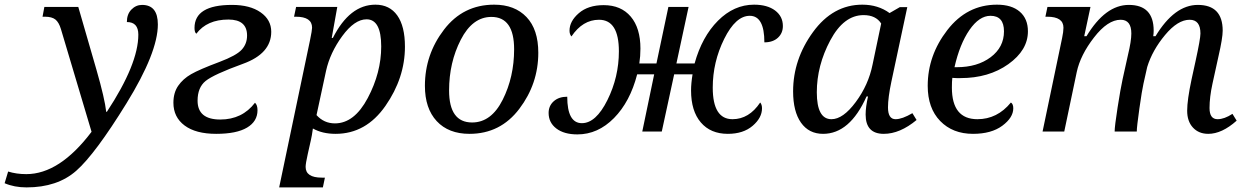

<svg xmlns="http://www.w3.org/2000/svg" viewBox="-182 -566 5357 826"><path d="M80.1 -440.9Q71.3 -470.2 56.2 -482.2Q41 -494.1 11.2 -494.1H1L8.8 -536.1H154.8L232.9 -266.1Q269 -140.6 274.9 -85H277.8Q413.1 -290.5 413.1 -417Q413.1 -471.2 363.8 -471.2Q363.8 -504.9 383.3 -524.9Q402.8 -544.9 429.2 -544.9Q497.1 -544.9 497.1 -460.9Q497.1 -340.3 362.3 -121.8Q227.5 96.7 146.2 168.5Q64.9 240.2 -67.9 240.2Q-120.6 240.2 -162.1 222.2L-147 171.9Q-111.8 183.1 -68.8 183.1Q74.2 183.1 211.9 1Z M915 -124Q925.8 -114.3 925.8 -91.8Q925.8 -43.9 880.9 -17.1Q835.9 9.8 748 9.8Q660.2 9.8 612.1 -26.1Q564 -62 564 -124Q564 -167 584.5 -196.8Q605 -226.6 640.1 -246.8Q675.3 -267.1 762.7 -299.8Q835 -327.1 857.9 -352.3Q880.9 -377.4 880.9 -413.1Q880.9 -481.9 800.8 -481.9Q708.5 -481.9 662.6 -420.9Q654.8 -426.8 654.8 -445.8Q654.8 -544.9 815.9 -544.9Q893.6 -544.9 939.2 -512.9Q984.9 -481 984.9 -429.2Q984.9 -335.4 863.3 -291.5Q736.8 -245.6 702.4 -217.5Q668 -189.5 668 -132.8Q668 -51.8 765.6 -51.8Q859.9 -51.8 915 -124Z M1215.8 198.2 1207 240.2H1019L1151.9 -394Q1160.6 -436 1160.6 -446.8Q1160.6 -494.1 1090.8 -494.1H1083L1091.8 -536.1H1269L1245.1 -402.8H1250Q1322.3 -545.9 1433.1 -545.9Q1494.1 -545.9 1527.1 -499.5Q1560.1 -453.1 1560.1 -365.2Q1560.1 -231 1476.3 -110.6Q1392.6 9.8 1261.7 9.8Q1204.6 9.8 1164.1 -13.2Q1159.7 19 1155.8 35.2L1142.1 96.2Q1132.8 137.7 1132.8 151.9Q1132.8 198.2 1202.6 198.2ZM1179.7 -70.8Q1211.9 -35.2 1258.8 -35.2Q1342.3 -35.2 1400.1 -144.3Q1458 -253.4 1458 -366.2Q1458 -482.9 1395 -482.9Q1343.3 -482.9 1290.5 -410.9Q1237.8 -338.9 1220.7 -261.2Z M1943.8 -545.9Q2032.2 -545.9 2083 -492.7Q2133.8 -439.5 2133.8 -338.9Q2133.8 -205.6 2052.2 -97.9Q1970.7 9.8 1837.9 9.8Q1747.6 9.8 1696.8 -44.9Q1646 -99.6 1646 -196.8Q1646 -331.5 1728.3 -438.7Q1810.5 -545.9 1943.8 -545.9ZM1849.1 -39.1Q1931.6 -39.1 1980.7 -137Q2029.8 -234.9 2029.8 -354Q2029.8 -493.2 1932.1 -493.2Q1850.6 -493.2 1800.3 -395Q1750 -296.9 1750 -176.8Q1750 -39.1 1849.1 -39.1Z M2581.1 0 2632.3 -246.1H2559.1Q2528.8 -128.4 2459.5 -58.1Q2390.1 12.2 2302.2 12.2Q2244.6 12.2 2211.4 -13.2Q2178.2 -38.6 2178.2 -80.1Q2178.2 -110.8 2200.2 -130.4Q2222.2 -149.9 2258.3 -149.9Q2258.3 -36.1 2321.3 -36.1Q2381.8 -36.1 2431.2 -135.5Q2480.5 -234.9 2480.5 -345.2Q2480.5 -481 2395 -481Q2324.7 -481 2276.4 -409.2Q2268.1 -418.5 2268.1 -434.1Q2268.1 -474.6 2308.1 -509.3Q2348.1 -543.9 2415 -543.9Q2489.7 -543.9 2531.5 -494.6Q2573.2 -445.3 2573.2 -356.9Q2573.2 -324.2 2568.4 -293H2642.1L2693.4 -536.1H2780.3L2728 -293H2806.2Q2837.9 -407.7 2906.7 -476.8Q2975.6 -545.9 3062 -545.9Q3119.1 -545.9 3152.6 -520.8Q3186 -495.6 3186 -454.1Q3186 -423.3 3164.6 -403.6Q3143.1 -383.8 3106.4 -383.8Q3106.4 -498 3043.5 -498Q2982.9 -498 2933.6 -398.7Q2884.3 -299.3 2884.3 -189Q2884.3 -53.2 2969.2 -53.2Q3040.5 -53.2 3088.4 -125Q3096.2 -116.2 3096.2 -100.1Q3096.2 -59.1 3055.9 -24.7Q3015.6 9.8 2949.2 9.8Q2875 9.8 2833 -39.3Q2791 -88.4 2791 -176.8Q2791 -207 2797.4 -246.1H2718.3L2665 0Z M3552.2 -150.9H3545.9Q3474.1 9.8 3358.9 9.8Q3297.9 9.8 3263.9 -38.3Q3230 -86.4 3230 -172.9Q3230 -310.5 3315.7 -428.2Q3401.4 -545.9 3527.8 -545.9Q3595.7 -545.9 3645 -509.8L3689 -535.2H3721.2L3652.8 -214.8Q3638.2 -146 3638.2 -104Q3638.2 -53.2 3670.9 -53.2Q3699.2 -53.2 3743.2 -79.1L3761.2 -49.8Q3689.5 9.8 3620.1 9.8Q3542 9.8 3542 -73.2Q3542 -105 3552.2 -150.9ZM3608.9 -464.8Q3585.9 -501 3533.2 -501Q3447.8 -501 3389.9 -392.3Q3332 -283.7 3332 -168.9Q3332 -53.2 3395 -53.2Q3444.8 -53.2 3499.5 -127Q3554.2 -200.7 3571.8 -288.1Z M4167 -125Q4177.2 -118.7 4177.2 -100.1Q4177.2 -60.1 4130.1 -25.1Q4083 9.8 4003.9 9.8Q3916.5 9.8 3862.8 -45.4Q3809.1 -100.6 3809.1 -196.8Q3809.1 -327.6 3893.6 -436.8Q3978 -545.9 4106.9 -545.9Q4170.4 -545.9 4205.3 -515.6Q4240.2 -485.4 4240.2 -431.2Q4240.2 -350.1 4156 -290Q4071.8 -230 3950.2 -230H3933.1Q3924.3 -230 3915 -231Q3913.1 -217.3 3913.1 -189Q3913.1 -53.2 4022.9 -53.2Q4108.4 -53.2 4167 -125ZM3924.3 -276.9H3934.1Q4022.5 -276.9 4079.8 -319.8Q4137.2 -362.8 4137.2 -431.2Q4137.2 -498 4079.1 -498Q4030.8 -498 3988.8 -437.3Q3946.8 -376.5 3924.3 -276.9Z M4708.5 0H4613.3Q4613.3 -22.5 4626 -103.8Q4638.7 -185.1 4647.5 -225.1L4670.4 -328.6Q4685.1 -389.2 4685.1 -421.9Q4685.1 -481 4639.2 -481Q4583.5 -481 4524.7 -405Q4465.8 -329.1 4450.2 -255.9L4396.5 0H4303.2L4387.2 -401.9Q4393.1 -429.7 4393.1 -446.8Q4393.1 -494.1 4323.2 -494.1H4315.4L4324.2 -536.1H4509.3L4482.4 -410.2H4492.2Q4573.2 -544.9 4674.3 -544.9Q4781.2 -544.9 4781.2 -434.1Q4781.2 -421.9 4779.3 -410.2H4789.1Q4870.6 -544.9 4971.2 -544.9Q5078.1 -544.9 5078.1 -434.1Q5078.1 -402.3 5060.1 -324.2L5034.2 -206.1Q5021.5 -147.9 5021.5 -101.1Q5021.5 -53.2 5056.2 -53.2Q5085 -53.2 5120.1 -76.2L5138.2 -46.9Q5074.7 9.8 5016.1 9.8Q4975.1 9.8 4950.2 -17.1Q4925.3 -43.9 4925.3 -89.8Q4925.3 -135.7 4944.3 -225.1L4961.4 -303.2Q4982.4 -399.4 4982.4 -421.9Q4982.4 -481 4936 -481Q4884.8 -481 4830.1 -415.3Q4775.4 -349.6 4753.4 -277.8L4737.3 -206.1Q4731 -178.7 4719.7 -99.1Q4708.5 -19.5 4708.5 0Z"/></svg>

Font: Droid Serif
Style: Italic
Weight: 400
Italic angle: -12°
Designer: Monotype Design team
Foundry: Monotype Imaging Inc.
Version: Version 1.03